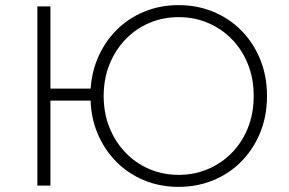

<svg xmlns="http://www.w3.org/2000/svg" viewBox="-20 -725 1127 750"><path d="M126 0V-700H177V-379H334Q338 -439 359 -491Q385 -556 431.5 -604Q478 -652 541 -678.5Q604 -705 678 -705Q751 -705 814.5 -678.5Q878 -652 924.5 -604Q971 -556 997 -491.5Q1023 -427 1023 -350Q1023 -273 997 -208.5Q971 -144 924.5 -96Q878 -48 814.5 -21.5Q751 5 678 5Q604 5 541 -21.5Q478 -48 431.5 -96Q385 -144 359 -209Q336 -266 334 -332H177V0ZM678 -42Q740 -42 793.5 -65Q847 -88 887 -129.5Q927 -171 949 -227Q971 -283 971 -350Q971 -417 949 -473Q927 -529 887 -570.5Q847 -612 793.5 -635Q740 -658 678 -658Q616 -658 562.5 -635Q509 -612 469.5 -570.5Q430 -529 407.5 -473Q385 -417 385 -350Q385 -283 407.5 -227Q430 -171 469.5 -129.5Q509 -88 562.5 -65Q616 -42 678 -42Z"/></svg>

Font: Montserrat Z Light
Style: Regular
Weight: 300
Designer: Julieta Ulanovsky
Foundry: Julieta Ulanovsky
Version: Version 8.000